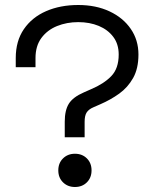

<svg xmlns="http://www.w3.org/2000/svg" viewBox="-20 -734 620 768"><path d="M318.5 -185H239V-247.2Q239 -293 255.4 -319.2Q271.8 -345.5 315.5 -364.5L343.8 -377Q395.5 -398.8 425.1 -429.5Q454.8 -460.2 454.8 -516Q454.8 -557.8 433.1 -586.5Q411.5 -615.2 375 -630.4Q338.5 -645.5 293 -645.5Q247.2 -645.5 208.2 -629.8Q169.2 -614 145.6 -582.1Q122 -550.2 122 -501.5V-465.2H43V-501.8Q43 -570 75.5 -617.4Q108 -664.8 164.5 -689.4Q221 -714 293 -714Q364 -714 418.4 -688.4Q472.8 -662.8 503.2 -618.2Q533.8 -573.8 533.8 -516Q533.8 -459.8 512.5 -422Q491.2 -384.2 457 -359.6Q422.8 -335 381.8 -317.2L353.5 -304.8Q334.8 -296.8 326.6 -284.1Q318.5 -271.5 318.5 -246.5ZM279.8 14Q251 14 232.1 -4.6Q213.2 -23.2 213.2 -52.5Q213.2 -81.8 232.1 -100.4Q251 -119 279.8 -119Q308.8 -119 327.5 -100.4Q346.2 -81.8 346.2 -52.5Q346.2 -23.2 327.5 -4.6Q308.8 14 279.8 14Z"/></svg>

Font: Space Grotesk Variable Light
Style: Regular
Weight: 300
Designer: Florian Karsten
Foundry: Florian Karsten
Version: Version 2.000